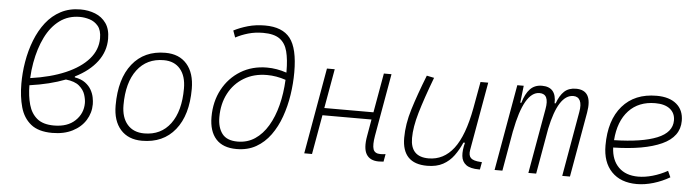

<svg xmlns="http://www.w3.org/2000/svg" viewBox="-47 -941 4195 1150"><g transform="rotate(5 2051.0 -366.0)"><path d="M397.5 -338.9V-333.5Q437 -326.7 460.9 -308.8Q484.9 -291 497.6 -268.3Q510.3 -245.6 514.6 -222.9Q519 -200.2 519 -182.6Q519 -130.4 491.7 -86.4Q464.4 -42.5 413.3 -16.4Q362.3 9.8 291.5 9.8Q208.5 9.8 162.8 -27.1Q117.2 -64 99.6 -127.2Q82 -190.4 82 -269Q82 -299.8 84.5 -332Q86.9 -364.3 92.8 -398.9Q104.5 -468.8 128.7 -530.5Q152.8 -592.3 189.9 -639.9Q227.1 -687.5 278.8 -714.6Q330.6 -741.7 397 -741.7Q444.3 -741.7 485.1 -725.6Q525.9 -709.5 551 -674.1Q576.2 -638.7 576.2 -580.6Q576.2 -505.4 530 -443.8Q483.9 -382.3 397.5 -338.9ZM131.8 -305.7Q253.4 -322.8 342.3 -361.1Q431.2 -399.4 479.5 -454.8Q527.8 -510.3 527.8 -579.6Q527.8 -627.9 506.8 -653.1Q485.8 -678.2 455.6 -687.5Q425.3 -696.8 396.5 -696.8Q327.1 -696.8 275.6 -658.7Q224.1 -620.6 190.9 -553.5Q157.7 -486.3 142.1 -398.9Q133.8 -353 131.8 -305.7ZM345.7 -315.9Q252.9 -279.8 130.9 -262.7Q131.3 -197.8 145.8 -146.2Q160.2 -94.7 196.3 -64.9Q232.4 -35.2 297.9 -35.2Q379.4 -35.2 425.3 -78.9Q471.2 -122.6 471.2 -185.1Q471.2 -207.5 462.2 -235.8Q453.1 -264.2 426.3 -287.1Q399.4 -310.1 345.7 -315.9Z M831.1 9.8Q748.5 9.8 702.1 -42.5Q655.8 -94.7 655.8 -187.5Q655.8 -347.7 727.3 -437.5Q798.8 -527.3 925.8 -527.3Q1008.8 -527.3 1055.2 -474.1Q1101.6 -420.9 1101.6 -325.2Q1101.6 -167.5 1030 -78.9Q958.5 9.8 831.1 9.8ZM840.8 -35.2Q941.4 -35.2 998 -111.3Q1054.7 -187.5 1054.7 -323.7Q1054.7 -398.4 1019.3 -440.4Q983.9 -482.4 919.9 -482.4Q817.9 -482.4 760.3 -406Q702.6 -329.6 702.6 -193.8Q702.6 -119.1 739.3 -77.1Q775.9 -35.2 840.8 -35.2Z M1399.4 9.8Q1317.4 9.8 1275.6 -36.6Q1233.9 -83 1233.9 -168.9Q1233.9 -261.7 1273.2 -334.7Q1312.5 -407.7 1381.6 -450Q1450.7 -492.2 1540 -492.2Q1598.1 -492.2 1657.7 -472.2Q1657.7 -475.1 1657.7 -478Q1657.7 -550.8 1645 -599.6Q1632.3 -648.4 1598.1 -672.9Q1564 -697.3 1499 -697.3Q1450.7 -697.3 1409.2 -685.3Q1367.7 -673.3 1333.5 -654.8L1318.8 -695.8Q1356.4 -715.3 1403.6 -728.8Q1450.7 -742.2 1506.3 -742.2Q1610.8 -742.2 1657.7 -681.9Q1704.6 -621.6 1704.6 -478.5Q1704.6 -410.6 1694.1 -341.6Q1683.6 -272.5 1661.1 -209.5Q1638.7 -146.5 1602.8 -96.9Q1566.9 -47.4 1516.6 -18.8Q1466.3 9.8 1399.4 9.8ZM1656.2 -428.7Q1599.6 -447.8 1543.5 -447.8Q1464.8 -447.8 1405.5 -412.1Q1346.2 -376.5 1313.5 -314.2Q1280.8 -252 1280.8 -171.9Q1280.8 -109.4 1309.1 -72.3Q1337.4 -35.2 1401.9 -35.2Q1460.4 -35.2 1505.9 -65.4Q1551.3 -95.7 1583.5 -149.7Q1615.7 -203.6 1634 -275.1Q1652.3 -346.7 1656.2 -428.7Z M1806.2 0 1897.5 -517.6H1944.3L1902.3 -280.8H2197.8L2239.7 -517.6H2285.6L2219.2 -141.6Q2209.5 -85.9 2218 -60.5Q2226.6 -35.2 2260.7 -35.2Q2274.9 -35.2 2292 -37.6L2283.7 8.3Q2270 9.8 2254.4 9.8Q2202.1 9.8 2180.4 -25.6Q2158.7 -61 2172.4 -136.7L2189.9 -236.8H1895L1853 0Z M2545.4 10.3Q2394.5 10.3 2394.5 -145Q2394.5 -227.1 2422.4 -317.6Q2450.2 -408.2 2497.1 -527.3L2541.5 -518.1Q2492.7 -388.7 2467 -300.8Q2441.4 -212.9 2441.4 -147.5Q2441.4 -34.7 2550.3 -34.7Q2641.1 -34.7 2701.2 -112.8Q2761.2 -190.9 2792 -358.4L2820.8 -517.6H2867.2L2794.4 -106.9Q2788.6 -73.2 2804 -58.1Q2819.3 -43 2862.3 -40.5L2871.1 -40L2862.8 4.9H2857.4Q2804.7 4.9 2779.5 -13.9Q2754.4 -32.7 2751 -66.7Q2747.6 -100.6 2759.8 -147H2750.5Q2731.4 -103 2705.3 -67.4Q2679.2 -31.7 2640.6 -10.7Q2602.1 10.3 2545.4 10.3Z M3080.6 -517.6 3068.8 -414.6H3075.2Q3091.3 -470.2 3118.7 -498.8Q3146 -527.3 3189.9 -527.3Q3277.3 -527.3 3273.9 -429.2H3280.3Q3297.4 -477.5 3324 -502.4Q3350.6 -527.3 3394.5 -527.3Q3496.6 -527.3 3472.7 -390.6L3403.8 0H3357.4L3425.8 -389.6Q3434.1 -435.5 3422.4 -459Q3410.6 -482.4 3382.3 -482.4Q3292.5 -482.4 3249 -274.4L3200.7 0H3153.8L3222.7 -389.6Q3239.7 -482.4 3179.2 -482.4Q3086.4 -482.4 3040.5 -242.7V-244.6L2997.6 0H2950.7L3042 -517.6Z M3810.5 -35.2Q3851.1 -35.2 3897.2 -48.3Q3943.4 -61.5 3986.3 -85.4L4003.4 -47.9Q3957.5 -21 3905.8 -5.6Q3854 9.8 3806.2 9.8Q3709 9.8 3654.3 -46.9Q3599.6 -103.5 3599.6 -204.6Q3599.6 -356.4 3673.6 -441.9Q3747.6 -527.3 3879.4 -527.3Q3956.1 -527.3 3999 -491.2Q4042 -455.1 4042 -390.6Q4042 -294.9 3937.7 -247.3Q3833.5 -199.7 3646.5 -195.8Q3649.9 -120.1 3692.9 -77.6Q3735.8 -35.2 3810.5 -35.2ZM3647.9 -240.2Q3815.9 -244.1 3905.5 -280.5Q3995.1 -316.9 3995.1 -389.2Q3995.1 -432.6 3963.9 -457.5Q3932.6 -482.4 3875.5 -482.4Q3775.4 -482.4 3715.8 -418.5Q3656.2 -354.5 3647.9 -240.2Z"/></g></svg>

Font: Cascadia Mono NF ExtraLight
Style: Italic
Weight: 200
Italic angle: -10°
Monospace: yes
Designer: Aaron Bell
Foundry: Saja Typeworks
Version: Version 2404.023; ttfautohint (v1.8.4)